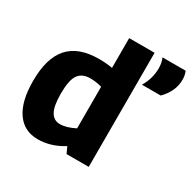

<svg xmlns="http://www.w3.org/2000/svg" viewBox="-165 -905 1080 1080"><g transform="rotate(30 375.5 -365.0)"><path d="M395 1 376 -40Q297 10 212 10Q123 10 74.5 -60Q26 -130 26 -262Q26 -410 90 -482Q154 -554 288 -554Q331 -554 374 -547V-740H539V1ZM374 -154V-424Q353 -430 335 -432.5Q317 -435 299 -435Q246 -435 221.5 -400.5Q197 -366 197 -278Q197 -197 217.5 -161.5Q238 -126 277 -126Q320 -126 374 -154ZM567 -549Q586 -581 594.5 -612.5Q603 -644 603 -676Q603 -694 599.5 -711.5Q596 -729 590 -740H741Q746 -727 748.5 -714.5Q751 -702 751 -689Q751 -647 734.5 -612.5Q718 -578 689 -549Z"/></g></svg>

Font: Georama
Style: Bold
Weight: 700
Designer: Jean-Baptiste Levee
Foundry: Production Type
Version: Version 1.000